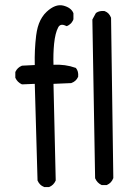

<svg xmlns="http://www.w3.org/2000/svg" viewBox="-20 -722 540 752"><path d="M152.3 10.3Q143.6 6.8 137.5 0.7Q131.3 -5.4 127.4 -14.2L127 -15.1V-16.6L116.2 -393.6L67.4 -391.6H66.4L64.9 -392.1Q48.3 -399.9 40.5 -416.5L40 -417.5V-418.9V-438.5V-439.9L40.5 -440.9Q48.3 -457.5 65.4 -464.4L65.9 -464.8H66.9L116.2 -467.3Q114.7 -526.4 121.6 -583Q122.6 -591.8 124.3 -599.9Q126 -607.9 127.9 -615.5Q129.9 -623 132.6 -629.9Q135.3 -636.7 138.4 -643.1Q141.6 -649.4 145.3 -655Q148.9 -660.6 153.3 -666Q157.7 -671.4 162.6 -675.8Q196.8 -707.5 227.5 -700.2Q258.3 -692.4 267.1 -671.4L267.6 -669.9V-668.9V-647.5V-646.5L267.1 -645.5Q266.6 -643.6 265.9 -642.1Q265.1 -640.6 264.2 -639.2Q263.2 -637.7 262.2 -636.2Q261.2 -634.8 260.3 -633.3Q259.3 -631.8 258.1 -630.6Q256.8 -629.4 255.4 -628.4Q253.9 -627.4 252.7 -626.2Q251.5 -625 250 -624Q248.5 -623 246.8 -622.3Q245.1 -621.6 243.7 -620.6L241.2 -619.6L238.8 -620.6Q232.4 -623.5 227.8 -624.5Q223.1 -625.5 219.2 -624.5Q215.3 -623.5 212.4 -620.8Q209.5 -618.2 207.5 -613.8Q196.3 -592.8 191.9 -550.8Q188 -510.7 189.5 -468.3Q235.8 -470.7 275.4 -456.5L276.9 -456.1L277.8 -455.1Q288.1 -442.4 286.1 -422.4V-421.4L285.6 -420.4Q277.8 -403.3 259.8 -397L258.8 -396.5H257.8L189.5 -393.6L198.2 -16.6V-15.6L197.8 -14.2Q189.9 3.4 172.9 10.3L171.9 10.7H170.9H154.3H153.3ZM377.4 2.4Q360.8 -5.4 353 -22.9L352.5 -23.9V-25.4L341.8 -643.6V-645L342.3 -646.5L355 -669.9L356 -670.9L356.9 -671.9Q369.6 -680.7 389.2 -678.7H390.1L390.6 -678.2Q399.4 -674.8 405.3 -668.5Q411.1 -662.1 414.6 -653.3L415 -652.3V-651.4L423.8 -25.4V-24.4L423.3 -23.4Q416.5 -5.4 398.9 2.4L397.9 2.9H396.5H379.9H378.4Z"/></svg>

Font: NaikaiFont
Style: SemiBold
Weight: 600
Version: Version 1.89